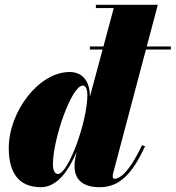

<svg xmlns="http://www.w3.org/2000/svg" viewBox="-20 -770 732 800"><path d="M354.5 -368C354.5 -433 323 -470 270 -470C142 -470 16.5 -305.5 16.5 -152.5C16.5 -55 54.5 10 150.5 10C217.5 10 266 -58 299 -137L293.5 -110C291.5 -101 290.5 -90 290.5 -78.5C290.5 -23.5 322.5 10 395.5 10C480.5 10 532.5 -49 584.5 -160.5L571.5 -165C513.5 -41.5 473.5 -25 458 -25C452 -25 449.5 -29.5 449.5 -34C449.5 -38.5 450 -42.5 451.5 -48.5L588 -563.5H692V-576.5H591.5L637.5 -750H379.5V-736.5H454L411 -576.5H354.5V-563.5H407.5L354.5 -367ZM344 -374C344 -262.5 264 -45 221.5 -45C207 -45 200.5 -62.5 200.5 -85C200.5 -190 278 -413.5 325 -413.5C336.5 -413.5 344 -399.5 344 -374Z"/></svg>

Font: Bodoni* 16pt Fatface
Style: Italic
Weight: 900
Italic angle: -13°
Version: Version 2.3